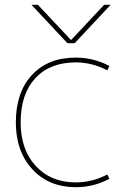

<svg xmlns="http://www.w3.org/2000/svg" viewBox="-20 -770 547 800"><path d="M111 -750H138L275 -604H277L414 -750H441L291 -590H261ZM427 -43 436 -25Q370 10 296 10Q184 10 115 -64.5Q46 -139 46 -260Q46 -385 113 -457.5Q180 -530 296 -530Q370 -530 436 -495L427 -477Q364 -510 296 -510Q188 -510 127 -444Q66 -378 66 -260Q66 -147 129 -78.5Q192 -10 296 -10Q364 -10 427 -43Z"/></svg>

Font: Mplus 1p Thin
Style: Regular
Weight: 250
Version: Version 1.061